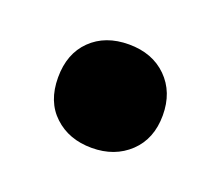

<svg xmlns="http://www.w3.org/2000/svg" viewBox="-46 -213 322 280"><g transform="rotate(20 115.0 -73.0)"><path d="M115 7.5Q79.5 7.5 56.8 -13.8Q34 -35 34 -72.5Q34 -109.5 56.2 -131.2Q78.5 -153 115 -153Q151.5 -153 174 -130.8Q196.5 -108.5 196.5 -72.5Q196.5 -36 173.5 -14.2Q150.5 7.5 115 7.5Z"/></g></svg>

Font: Encode Sans Cnd SmBold
Style: Regular
Weight: 600
Width: 3
Designer: Multiple Designers
Foundry: Impallari Type
Version: Version 3.002; ttfautohint (v1.8.3) -l 8 -r 50 -G 200 -x 14 